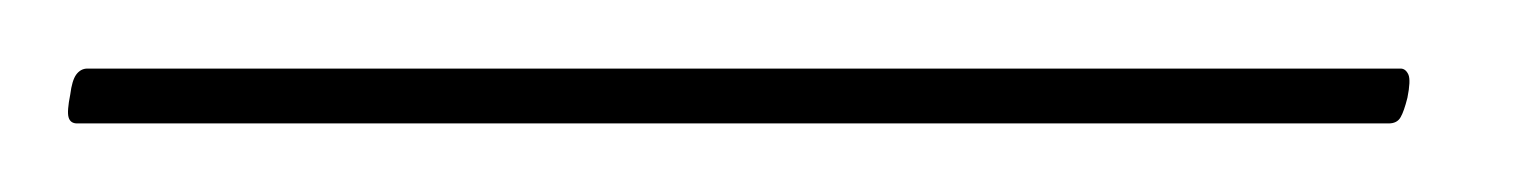

<svg xmlns="http://www.w3.org/2000/svg" viewBox="-85 103 446 56"><path d="M-64.5 130.5Q-64 126.5 -62.8 124.8Q-61.5 123 -59.5 123H323.5Q325 123 325.8 124.8Q326.5 126.5 325.5 131.5Q324.5 135.5 323.5 137.2Q322.5 139 320 139H-62.5Q-64.5 139 -65 137.2Q-65.5 135.5 -64.5 130.5Z"/></svg>

Font: Fraunces 120pt
Style: Bold Italic
Weight: 700
Italic angle: -16°
Version: Version 1.000;[b76b70a41]